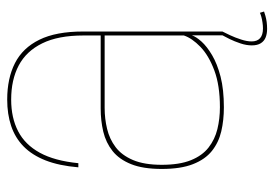

<svg xmlns="http://www.w3.org/2000/svg" viewBox="-134 -504 762 533"><g transform="rotate(-90 246.5 -237.0)"><path d="M215.5 4Q265 4 300.8 -5.2Q336.5 -14.5 360.5 -28.8Q384.5 -43 398 -58Q411.5 -73 415.5 -85V0H426V-387Q426 -462 403.2 -508.2Q380.5 -554.5 338.2 -576Q296 -597.5 237 -597.5Q196.5 -597.5 163.8 -586.5Q131 -575.5 107 -552Q83 -528.5 68.2 -491Q53.5 -453.5 49 -400H60.5Q67 -466 89.5 -507Q112 -548 149.2 -567.2Q186.5 -586.5 237 -586.5Q292 -586.5 331.8 -565.5Q371.5 -544.5 393.2 -500.2Q415 -456 415 -386V-338H212.5Q178.5 -338 148 -330.8Q117.5 -323.5 94.2 -305Q71 -286.5 57.8 -253.5Q44.5 -220.5 44.5 -168.5Q44.5 -115.5 57.8 -81.8Q71 -48 94.5 -29.2Q118 -10.5 149 -3.2Q180 4 215.5 4ZM216 -7Q184 -7 155.2 -14Q126.5 -21 104 -38.5Q81.5 -56 68.8 -87.5Q56 -119 56 -168.5Q56 -217 69.2 -248.2Q82.5 -279.5 105 -296.5Q127.5 -313.5 155.8 -320.2Q184 -327 214 -327H415V-107Q407.5 -84.5 383.5 -61.2Q359.5 -38 318 -22.5Q276.5 -7 216 -7ZM433.5 124Q443 124 452.5 122.8Q462 121.5 469.8 119.2Q477.5 117 481.5 115.5L478 104Q474 106 466.8 108Q459.5 110 451 111.2Q442.5 112.5 434.5 112.5Q416.5 112.5 407.5 104.5Q398.5 96.5 398.5 81Q398.5 68 403.8 51.8Q409 35.5 415.8 21Q422.5 6.5 426 0H415.5Q412 6 405.2 19.8Q398.5 33.5 393 50Q387.5 66.5 387.5 81.5Q387.5 97 393.5 106.5Q399.5 116 409.8 120Q420 124 433.5 124Z"/></g></svg>

Font: Anybody Thin
Style: Regular
Weight: 100
Designer: Tyler Finck
Foundry: Etcetera Type Company
Version: Version 1.114;gftools[0.9.25]